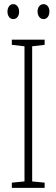

<svg xmlns="http://www.w3.org/2000/svg" viewBox="-20 -905 272 925"><path d="M195 0H37V-25L98 -31V-682L37 -689V-714H195V-689L135 -682V-31L195 -25ZM16 -849Q16 -864 23.5 -874.5Q31 -885 44 -885Q56 -885 64 -875Q72 -865 72 -849Q72 -832 64 -822.5Q56 -813 44 -813Q31 -813 23.5 -823.5Q16 -834 16 -849ZM161 -850Q161 -865 169 -875Q177 -885 190 -885Q202 -885 210 -875.5Q218 -866 218 -850Q218 -833 210 -823Q202 -813 190 -813Q177 -813 169 -823.5Q161 -834 161 -850Z"/></svg>

Font: Noto Sans Arabic UI XCn XLt
Style: Regular
Weight: 200
Width: 2
Designer: Monotype Design Team, Nadine Chahine and Nizar Qandah
Foundry: Monotype Imaging Inc.
Version: Version 2.010; ttfautohint (v1.8.4.7-5d5b)